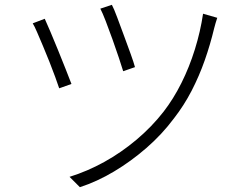

<svg xmlns="http://www.w3.org/2000/svg" viewBox="-20 -755 1040 798"><path d="M445 -735Q454 -718 467 -683Q480 -648 495 -607.5Q510 -567 523 -531Q536 -495 541 -476L492 -459Q486 -479 474 -515Q462 -551 447.5 -591.5Q433 -632 419.5 -667Q406 -702 397 -719ZM883 -681Q880 -672 876 -659Q872 -646 870 -637Q854 -570 831 -504.5Q808 -439 776.5 -378Q745 -317 703 -263Q653 -196 588.5 -140Q524 -84 453.5 -42Q383 0 312 23L269 -20Q343 -43 413.5 -82Q484 -121 547.5 -174.5Q611 -228 660 -291Q701 -344 734 -410Q767 -476 790 -550Q813 -624 824 -698ZM166 -677Q175 -657 190 -622Q205 -587 221.5 -546Q238 -505 253 -467.5Q268 -430 277 -406L226 -388Q220 -406 209.5 -435Q199 -464 185.5 -498Q172 -532 158.5 -564Q145 -596 134 -621.5Q123 -647 116 -658Z"/></svg>

Font: Noto Sans SC Thin Light
Style: Regular
Weight: 300
Version: Version 2.004-H2;hotconv 1.0.118;makeotfexe 2.5.65603